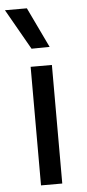

<svg xmlns="http://www.w3.org/2000/svg" viewBox="-57 -823 388 855"><g transform="rotate(-5 137.5 -395.5)"><path d="M183 -611 97 -791H-1L102 -610ZM186 0V-530H91V0Z"/></g></svg>

Font: Be Vietnam Pro
Style: Regular
Weight: 400
Designer: Lam Bao, Tony Le, Vietanh Nguyen
Foundry: Yellow Type Foundry
Version: Version 1.002